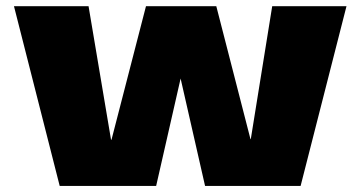

<svg xmlns="http://www.w3.org/2000/svg" viewBox="-20 -612 1192 632"><path d="M176.5 0H494L574.5 -353.5L655 0H969.5L1120.5 -591.5H876L805.5 -154H804.5L692 -591.5H460.5L347 -152H345.5L271.5 -591.5H26Z"/></svg>

Font: Anybody SemiExpanded Black
Style: Regular
Weight: 900
Width: 6
Version: Version 1.113;gftools[0.9.25]